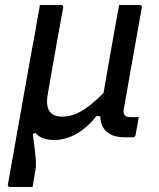

<svg xmlns="http://www.w3.org/2000/svg" viewBox="-20 -552 640 772"><path d="M225 -532Q229 -532 231 -530.5Q233 -529 233.5 -527Q234 -525 234 -521Q222 -456 211.5 -398Q201 -340 191.5 -285Q182 -230 172 -173Q164 -128 178.5 -105.5Q193 -83 231 -83Q252 -83 273.5 -90Q295 -97 318 -112Q341 -127 368 -151Q395 -175 427 -210L412 -85H368Q326 -34 283.5 -11.5Q241 11 198 11Q174 11 155 4.5Q136 -2 122 -18L112 -13Q117 27 120 51.5Q123 76 124 90.5Q125 105 124.5 114.5Q124 124 122 134Q119 154 116 169.5Q113 185 111 200Q88 200 65.5 200Q43 200 21 200Q18 200 15.5 198.5Q13 197 12 194.5Q11 192 12 189Q26 111 39.5 33.5Q53 -44 67 -121Q81 -198 94.5 -275.5Q108 -353 123 -431Q126 -448 128.5 -465Q131 -482 134.5 -498.5Q138 -515 140 -532Q162 -532 183 -532Q204 -532 225 -532ZM459 -532Q473 -532 486.5 -532Q500 -532 514 -532Q528 -532 541 -532Q545 -532 547 -530.5Q549 -529 550 -526.5Q551 -524 550 -520Q538 -454 526 -386Q514 -318 502 -251Q490 -184 479 -120Q476 -107 477 -99.5Q478 -92 482 -88Q486 -84 492 -82.5Q498 -81 507 -81Q510 -81 512.5 -81Q515 -81 518 -81Q521 -81 523 -81H538Q535 -63 531.5 -44.5Q528 -26 525 -9Q524 -4 521 -2Q518 0 514 0Q511 0 505 0Q499 0 492 0Q485 0 479 0Q443 0 419.5 -14.5Q396 -29 387.5 -56Q379 -83 386 -120Q395 -171 403.5 -220.5Q412 -270 421 -320Q430 -370 439 -422Q448 -474 459 -532Z"/></svg>

Font: Rec Mono Linear
Style: Italic
Weight: 400
Italic angle: -10°
Monospace: yes
Version: Version 1.085; ttfautohint (v1.8.4.7-5d5b)